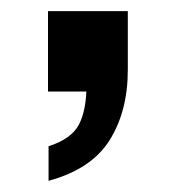

<svg xmlns="http://www.w3.org/2000/svg" viewBox="-20 -164 315 344"><path d="M67 160V98Q108 85 121.5 59Q135 33 135 -12L186 0H66V-144H209V-39Q209 35 176.5 87Q144 139 67 160Z"/></svg>

Font: Instrument Sans SemiBold
Style: Regular
Weight: 600
Designer: Rodrigo Fuenzalida
Foundry: fragTYPE
Version: Version 1.000;gftools[0.9.28]